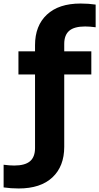

<svg xmlns="http://www.w3.org/2000/svg" viewBox="-88 -838 562 1088"><path d="M18 230Q-5.5 230 -25.5 228.5Q-45.5 227 -67.5 224V95.5Q-33.5 100 -7.5 100Q53.5 100 82 75.8Q110.5 51.5 110.5 1V-416H16.5V-547H110.5V-582Q110.5 -692.5 177.8 -755.2Q245 -818 368.5 -818Q392.5 -818 412.5 -816.5Q432.5 -815 454 -812V-683.5Q420.5 -688 394.5 -688Q333 -688 304.5 -663.8Q276 -639.5 276 -589V-547H429.5V-416H276V-6Q276 104.5 209 167.2Q142 230 18 230Z"/></svg>

Font: Encode Sans SemiExpanded SemiExpanded
Style: Bold
Weight: 700
Width: 6
Designer: Multiple Designers
Foundry: Impallari Type
Version: Version 3.000; ttfautohint (v1.8.3) -l 8 -r 50 -G 200 -x 14 